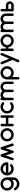

<svg xmlns="http://www.w3.org/2000/svg" viewBox="3535 -4122 821 7931"><g transform="rotate(-90 3945.5 -156.5)"><path d="M483.9 -60.1Q410.6 0 312.5 0Q199.2 0 119.1 -80.1Q39.1 -160.2 39.1 -273.4Q39.1 -386.7 119.1 -466.8Q199.2 -546.9 312.5 -546.9Q424.8 -546.9 505.9 -466.8Q585.9 -386.7 585.9 -273.4V-2Q585.9 33.2 575.2 64.5Q564.5 95.7 545.4 121.8Q526.4 147.9 500.5 168.9Q474.6 189.9 444.6 204.3Q414.6 218.8 381.8 226.6Q349.1 234.4 316.4 234.4Q277.3 234.4 239.7 224.4Q202.1 214.4 168.5 194.8Q134.8 175.3 106.7 146.5Q78.6 117.7 59.1 82Q51.3 70.8 51.3 54.7Q51.3 32.7 65.9 18.3Q80.6 3.9 102.5 3.9Q117.2 3.9 126.7 10.7Q136.2 17.6 152.8 41Q169.4 64.5 182.1 76.7Q237.8 132.3 316.4 132.3Q395.5 132.3 450.2 77.6Q483.9 36.6 483.9 -2ZM312.5 -444.8Q276.4 -444.8 245.1 -431.2Q213.9 -417.5 190.9 -394.3Q168 -371.1 154.5 -339.8Q141.1 -308.6 141.1 -273.4Q141.1 -238.3 154.5 -207Q168 -175.8 190.9 -152.6Q213.9 -129.4 245.1 -115.7Q276.4 -102.1 312.5 -102.1Q348.1 -102.1 379.4 -115.7Q410.6 -129.4 433.8 -152.8Q457 -176.3 470.5 -207.3Q483.9 -238.3 483.9 -273.4Q483.9 -308.6 470.5 -339.6Q457 -370.6 433.8 -394Q410.6 -417.5 379.4 -431.2Q348.1 -444.8 312.5 -444.8Z M1080.1 -153.8Q1102.1 -153.8 1116.5 -139.4Q1130.9 -125 1130.9 -103Q1130.9 -81.5 1116.2 -66.4Q1040.5 0 937.5 0Q824.2 0 744.1 -80.1Q664.1 -160.2 664.1 -273.4Q664.1 -386.7 744.1 -466.8Q824.2 -546.9 937.5 -546.9Q1049.8 -546.9 1130.9 -466.8Q1170.9 -427.2 1190.9 -378.7Q1210.9 -330.1 1210.9 -273.4Q1210.9 -251.5 1196 -237.1Q1181.2 -222.7 1159.7 -222.7H772.9Q781.2 -195.8 797.4 -173.6Q813.5 -151.4 835.2 -135.5Q856.9 -119.6 883.1 -110.8Q909.2 -102.1 937.5 -102.1Q969.7 -102.1 996.6 -111.8Q1023.4 -121.6 1046.4 -141.1Q1061 -153.3 1080.1 -153.8ZM1102.1 -324.2Q1093.8 -351.1 1077.4 -373.3Q1061 -395.5 1039.3 -411.4Q1017.6 -427.2 991.5 -436Q965.3 -444.8 937.5 -444.8Q909.7 -444.8 883.3 -436Q856.9 -427.2 835 -411.4Q813 -395.5 796.9 -373.3Q780.8 -351.1 772.9 -324.2Z M1638.7 0.5Q1602.1 0.5 1589.4 -37.1L1490.2 -334L1387.7 -27.8Q1382.8 -16.1 1371.1 -7.8Q1359.4 0.5 1341.8 0.5Q1331.1 0.5 1321.8 -3.4Q1312.5 -7.3 1305.7 -14.6Q1298.8 -21.5 1294.9 -30.8Q1291 -40 1291 -50.3Q1291 -59.1 1294.4 -69.8L1442.4 -513.7Q1447.3 -527.8 1460 -537.1Q1472.7 -546.4 1490.2 -546.4Q1507.3 -546.4 1520.5 -537.1Q1533.7 -527.8 1538.1 -513.7L1638.7 -211.9L1739.3 -513.7Q1743.2 -526.9 1756.3 -536.6Q1769.5 -546.4 1786.6 -546.4Q1806.6 -546.4 1818.4 -537.1Q1830.1 -527.8 1834.5 -513.7L1982.4 -69.8Q1986.3 -59.6 1986.3 -50.3Q1986.3 -40 1982.4 -30.8Q1978.5 -21.5 1971.2 -14.6Q1964.4 -7.8 1955.1 -3.4Q1945.8 0.5 1935.1 0.5Q1916.5 0.5 1904.8 -7.3Q1893.1 -15.1 1889.2 -27.8L1786.6 -334.5L1687.5 -37.1Q1674.8 0.5 1638.7 0.5Z M2343.8 -444.8Q2307.6 -444.8 2276.4 -431.2Q2245.1 -417.5 2222.2 -394.3Q2199.2 -371.1 2185.8 -339.8Q2172.4 -308.6 2172.4 -273.4Q2172.4 -238.3 2185.8 -207Q2199.2 -175.8 2222.2 -152.6Q2245.1 -129.4 2276.4 -115.7Q2307.6 -102.1 2343.8 -102.1Q2379.4 -102.1 2410.6 -115.7Q2441.9 -129.4 2465.1 -152.8Q2488.3 -176.3 2501.7 -207.3Q2515.1 -238.3 2515.1 -273.4Q2515.1 -308.6 2501.7 -339.6Q2488.3 -370.6 2465.1 -394Q2441.9 -417.5 2410.6 -431.2Q2379.4 -444.8 2343.8 -444.8ZM2617.2 -273.4Q2617.2 -159.2 2537.1 -80.1Q2456.1 0 2343.8 0Q2230.5 0 2150.4 -80.1Q2070.3 -160.2 2070.3 -273.4Q2070.3 -386.7 2150.4 -466.8Q2230.5 -546.9 2343.8 -546.9Q2456.1 -546.9 2537.1 -466.8Q2577.1 -426.8 2596.9 -378.4Q2616.7 -330.1 2617.2 -273.4Z M2795.9 -222.7V-50.8Q2795.9 -40.5 2792 -31.2Q2788.1 -21.5 2781.2 -14.6Q2774.4 -7.8 2764.6 -3.9Q2755.4 0 2745.1 0Q2734.4 0 2725.1 -3.9Q2715.8 -7.8 2709 -14.6Q2702.1 -21.5 2697.8 -31.2Q2693.8 -40.5 2693.8 -50.8V-496.1Q2693.8 -506.3 2697.8 -515.6Q2702.1 -525.4 2709 -532.2Q2715.8 -539.1 2725.1 -543Q2734.4 -546.9 2745.1 -546.9Q2755.4 -546.9 2764.6 -543Q2774.4 -539.1 2781.2 -532.2Q2788.1 -525.4 2792 -515.6Q2795.9 -506.3 2795.9 -496.1V-324.2H3046.4V-496.1Q3046.4 -506.3 3050.3 -515.6Q3054.2 -525.4 3061 -532.2Q3067.9 -539.1 3077.1 -543Q3086.4 -546.9 3097.2 -546.9Q3107.9 -546.9 3117.2 -543Q3126.5 -539.1 3133.3 -532.2Q3140.1 -525.4 3144 -515.6Q3147.9 -506.3 3147.9 -496.1V-50.8Q3147.9 -40.5 3144 -31.2Q3140.1 -21.5 3133.3 -14.6Q3126.5 -7.8 3117.2 -3.9Q3107.9 0 3097.2 0Q3086.4 0 3077.1 -3.9Q3067.9 -7.8 3061 -14.6Q3054.2 -21.5 3050.3 -31.2Q3046.4 -40.5 3046.4 -50.8V-222.7Z M3638.7 -154.8Q3660.6 -154.8 3675 -140.4Q3689.5 -126 3689.5 -104Q3689.5 -82.5 3673.3 -66.4Q3597.7 0 3495.1 0Q3381.8 0 3301.8 -80.1Q3221.7 -160.2 3221.7 -273.4Q3221.7 -386.7 3301.8 -466.8Q3381.8 -546.9 3495.1 -546.9Q3598.1 -546.9 3673.3 -480.5Q3690.9 -464.8 3690.9 -441.9Q3690.9 -419.9 3676.5 -405.3Q3662.1 -390.6 3640.1 -390.6Q3621.6 -390.6 3606.9 -402.3Q3582 -423.3 3554.7 -434.1Q3527.3 -444.8 3495.1 -444.8Q3459.5 -444.8 3428.2 -431.4Q3397 -418 3373.5 -394.8Q3350.1 -371.6 3336.7 -340.3Q3323.2 -309.1 3323.2 -273.4Q3323.2 -237.8 3336.7 -206.5Q3350.1 -175.3 3373.5 -152.1Q3397 -128.9 3428.2 -115.5Q3459.5 -102.1 3495.1 -102.1Q3527.3 -102.1 3554.7 -112.5Q3582 -123 3606.4 -144Q3620.1 -154.3 3638.7 -154.8Z M4541.5 -51.3Q4541.5 -29.8 4526.6 -14.9Q4511.7 0 4490.7 0Q4469.2 0 4454.6 -14.9Q4439.9 -29.8 4439.9 -51.3V-329.1Q4439.9 -352.5 4430.9 -373.5Q4421.9 -394.5 4406.2 -410.4Q4390.6 -426.3 4369.4 -435.5Q4348.1 -444.8 4323.7 -444.8Q4299.8 -444.8 4278.8 -435.5Q4257.8 -426.3 4241.9 -410.6Q4226.1 -395 4217 -374Q4208 -353 4208 -329.1V-51.3Q4208 -29.8 4193.1 -14.9Q4178.2 0 4157.2 0Q4135.7 0 4120.8 -14.9Q4106 -29.8 4106 -51.3V-329.1Q4106 -353 4096.7 -374Q4087.4 -395 4071.8 -410.6Q4056.2 -426.3 4035.2 -435.5Q4014.2 -444.8 3990.2 -444.8Q3966.3 -444.8 3945.3 -435.8Q3924.3 -426.8 3908.4 -410.9Q3892.6 -395 3883.5 -374Q3874.5 -353 3874.5 -329.1V-51.3Q3874.5 -29.8 3859.6 -14.9Q3844.7 0 3823.7 0Q3802.2 0 3787.4 -14.9Q3772.5 -29.8 3772.5 -51.3V-496.1Q3772.5 -517.1 3787.4 -532Q3802.2 -546.9 3823.2 -546.9Q3840.3 -546.9 3853.5 -537.4Q3866.7 -527.8 3871.6 -512.2Q3923.8 -546.9 3990.2 -546.9Q4039.1 -546.9 4082 -527.6Q4125 -508.3 4157.2 -469.2Q4225.1 -546.9 4323.7 -546.9Q4368.2 -546.9 4408 -529.5Q4447.8 -512.2 4477.3 -482.7Q4506.8 -453.1 4524.2 -413.3Q4541.5 -373.5 4541.5 -329.1Z M4902.3 0Q4804.2 0 4731 -60.1V183.6Q4731 205.6 4716.1 220Q4701.2 234.4 4679.7 234.4Q4657.7 234.4 4643.3 220Q4628.9 205.6 4628.9 183.6V-273.4Q4628.9 -386.7 4709 -466.8Q4789.1 -546.9 4902.3 -546.9Q5014.6 -546.9 5095.7 -466.8Q5135.7 -427.2 5155.8 -378.7Q5175.8 -330.1 5175.8 -273.4Q5175.8 -159.2 5095.7 -80.1Q5054.7 -39.6 5006.6 -19.8Q4958.5 0 4902.3 0ZM4902.3 -102.1Q4938 -102.1 4969.2 -115.7Q5000.5 -129.4 5023.7 -152.8Q5046.9 -176.3 5060.3 -207.3Q5073.7 -238.3 5073.7 -273.4Q5073.7 -308.6 5060.3 -339.6Q5046.9 -370.6 5023.7 -394Q5000.5 -417.5 4969.2 -431.2Q4938 -444.8 4902.3 -444.8Q4866.2 -444.8 4835 -431.2Q4803.7 -417.5 4780.8 -394.3Q4757.8 -371.1 4744.4 -339.8Q4731 -308.6 4731 -273.4Q4731 -238.3 4744.4 -207Q4757.8 -175.8 4780.8 -152.6Q4803.7 -129.4 4835 -115.7Q4866.2 -102.1 4902.3 -102.1Z M5433.6 -50.8 5257.8 -473.1Q5252.9 -484.4 5252.9 -496.1Q5252.9 -506.3 5256.8 -515.6Q5260.7 -524.9 5267.6 -532Q5274.4 -539.1 5283.7 -543Q5293 -546.9 5303.7 -546.9Q5318.8 -546.9 5332 -538.3Q5345.2 -529.8 5352.1 -513.2L5489.3 -185.5L5626.5 -514.2Q5632.3 -528.8 5643.3 -537.8Q5654.3 -546.9 5674.3 -546.9Q5685.1 -546.9 5694.3 -543Q5703.6 -539.1 5710.4 -532Q5717.3 -524.9 5721.4 -515.6Q5725.6 -506.3 5725.6 -496.1Q5725.6 -485.4 5720.2 -473.1L5439.5 200.2Q5433.1 215.3 5419.9 224.9Q5406.7 234.4 5391.1 234.4Q5369.1 234.4 5354.7 219.7Q5340.3 205.1 5340.3 183.1Q5340.3 171.4 5345.2 160.6Z M5955.1 -324.2Q5963.9 -372.1 5988.8 -413.1Q6013.7 -454.1 6049.8 -483.4Q6085.9 -513.7 6130.9 -530.3Q6175.8 -546.9 6224.6 -546.9Q6337.4 -546.9 6417.5 -466.8Q6498 -386.2 6498 -273.4Q6498 -160.6 6417.5 -80.1Q6337.4 0 6224.6 0Q6175.8 0 6130.9 -16.6Q6085.9 -33.2 6049.8 -63.5Q6013.7 -92.8 5988.8 -133.8Q5963.9 -174.8 5955.1 -222.7H5904.8V-50.8Q5904.3 -40.5 5900.4 -31.2Q5896.5 -21.5 5889.6 -14.6Q5882.8 -7.8 5873.5 -3.9Q5864.3 0 5853.5 0Q5842.8 0 5833.5 -3.9Q5824.2 -7.8 5817.4 -14.6Q5810.5 -21.5 5806.6 -31.2Q5802.7 -40.5 5802.7 -50.8V-496.1Q5802.7 -506.3 5806.6 -515.6Q5810.5 -525.4 5817.4 -532.2Q5824.2 -539.1 5833.5 -543Q5842.8 -546.9 5853.5 -546.9Q5864.3 -546.9 5873.5 -543Q5882.8 -539.1 5889.6 -532.2Q5896.5 -525.4 5900.4 -515.6Q5904.3 -506.3 5904.8 -496.1V-324.2ZM6224.6 -444.8Q6189 -445.3 6157.7 -431.6Q6126.5 -418 6103 -394.5Q6080.1 -371.1 6066.4 -340.3Q6052.7 -309.1 6052.7 -273.4Q6052.7 -237.8 6066.4 -206.5Q6080.1 -175.8 6103 -152.3Q6126.5 -128.9 6157.7 -115.2Q6189 -101.6 6224.6 -102.1Q6260.3 -102.1 6291.5 -115.7Q6322.3 -129.4 6345.7 -152.8Q6369.1 -175.8 6382.8 -207Q6396.5 -238.3 6396 -273.4Q6396.5 -308.6 6382.8 -339.8Q6369.1 -371.1 6345.7 -394Q6322.3 -417.5 6291.5 -431.2Q6260.3 -444.8 6224.6 -444.8Z M7354 -51.3Q7354 -29.8 7339.1 -14.9Q7324.2 0 7303.2 0Q7281.7 0 7267.1 -14.9Q7252.4 -29.8 7252.4 -51.3V-329.1Q7252.4 -352.5 7243.4 -373.5Q7234.4 -394.5 7218.8 -410.4Q7203.1 -426.3 7181.9 -435.5Q7160.6 -444.8 7136.2 -444.8Q7112.3 -444.8 7091.3 -435.5Q7070.3 -426.3 7054.4 -410.6Q7038.6 -395 7029.5 -374Q7020.5 -353 7020.5 -329.1V-51.3Q7020.5 -29.8 7005.6 -14.9Q6990.7 0 6969.7 0Q6948.2 0 6933.3 -14.9Q6918.5 -29.8 6918.5 -51.3V-329.1Q6918.5 -353 6909.2 -374Q6899.9 -395 6884.3 -410.6Q6868.7 -426.3 6847.7 -435.5Q6826.7 -444.8 6802.7 -444.8Q6778.8 -444.8 6757.8 -435.8Q6736.8 -426.8 6720.9 -410.9Q6705.1 -395 6696 -374Q6687 -353 6687 -329.1V-51.3Q6687 -29.8 6672.1 -14.9Q6657.2 0 6636.2 0Q6614.7 0 6599.9 -14.9Q6585 -29.8 6585 -51.3V-496.1Q6585 -517.1 6599.9 -532Q6614.7 -546.9 6635.7 -546.9Q6652.8 -546.9 6666 -537.4Q6679.2 -527.8 6684.1 -512.2Q6736.3 -546.9 6802.7 -546.9Q6851.6 -546.9 6894.5 -527.6Q6937.5 -508.3 6969.7 -469.2Q7037.6 -546.9 7136.2 -546.9Q7180.7 -546.9 7220.5 -529.5Q7260.3 -512.2 7289.8 -482.7Q7319.3 -453.1 7336.7 -413.3Q7354 -373.5 7354 -329.1Z M7541.5 -324.2H7694.3Q7727.5 -324.2 7757.1 -311.3Q7786.6 -298.3 7808.6 -276.4Q7830.6 -254.4 7843.5 -224.9Q7856.4 -195.3 7856.4 -162.1Q7856.4 -128.4 7843.5 -98.9Q7830.6 -69.3 7808.6 -47.4Q7786.6 -25.4 7757.1 -12.7Q7727.5 0 7694.3 0H7490.7Q7480 0 7470.7 -3.9Q7461.4 -7.8 7454.3 -14.9Q7447.3 -22 7443.4 -31.2Q7439.5 -40.5 7439.5 -50.8V-496.6Q7439.9 -506.8 7443.8 -515.9Q7447.8 -524.9 7454.6 -531.7Q7461.4 -538.6 7470.5 -542.7Q7479.5 -546.9 7490.7 -546.9Q7501 -546.9 7510.3 -543Q7519.5 -539.1 7526.6 -532Q7533.7 -524.9 7537.6 -515.6Q7541.5 -506.3 7541.5 -496.1ZM7694.3 -102.1Q7707 -102.1 7718.3 -106.9Q7729.5 -111.8 7737.5 -120.1Q7745.6 -128.4 7750.2 -139.4Q7754.9 -150.4 7754.9 -162.1Q7754.9 -174.3 7750 -185.3Q7745.1 -196.3 7736.8 -204.6Q7728.5 -212.9 7717.5 -217.8Q7706.5 -222.7 7694.3 -222.7H7541.5V-102.1Z"/></g></svg>

Font: Comfortaa
Style: Bold
Weight: 700
Designer: Johan Aakerlund
Foundry: Johan Aakerlund
Version: Version 2.001; ttfautohint (v1.4.1)